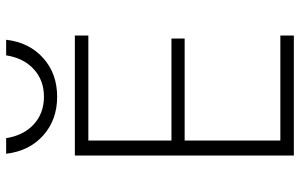

<svg xmlns="http://www.w3.org/2000/svg" viewBox="-200 -800 999 640"><g transform="rotate(-90 300.0 -479.5)"><path d="M102 0V-730H502V-685H152V-408H492V-364H152V-45H502V0ZM298 -789Q221 -789 169 -835.5Q117 -882 108 -959H160Q169 -901 206 -867Q243 -833 298 -833Q353 -833 390 -867Q427 -901 436 -959H488Q479 -882 427 -835.5Q375 -789 298 -789Z"/></g></svg>

Font: M PLUS Code Latin Expanded Light
Style: Regular
Weight: 300
Width: 7
Designer: Coji Morishita
Foundry: UNDERFOREST DESIGN
Version: Version 1.002; ttfautohint (v1.8.3)